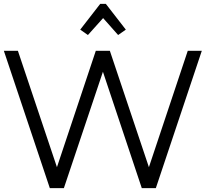

<svg xmlns="http://www.w3.org/2000/svg" viewBox="-45 -978 1069 998"><path d="M569 -796 491 -884 412 -796 372 -824 476 -958H505L609 -824ZM214 0 -25 -714H48L251 -109L453 -714H526L729 -109L931 -714H1004L765 0H692L490 -605L287 0Z"/></svg>

Font: Arcon
Style: Regular
Weight: 400
Designer: M. Zarth
Foundry: martin zarth - visuelle & digitale kommunikation
Version: Version 1.131;PS 001.131;hotconv 1.0.70;makeotf.lib2.5.58329